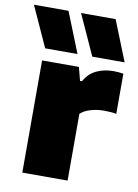

<svg xmlns="http://www.w3.org/2000/svg" viewBox="-122 -867 667 927"><g transform="rotate(10 212.0 -404.0)"><path d="M53.5 0V-550H234L251 -484.5H260.5Q282 -523.5 318.8 -541.2Q355.5 -559 403 -559Q416 -559 428.8 -557.8Q441.5 -556.5 451 -555V-358Q436.5 -361 419.8 -362Q403 -363 389.5 -363Q357 -363 325 -353.8Q293 -344.5 275.5 -327V0ZM289 -610 199 -808H368.5L447.5 -610ZM58 -610 -32 -808H137.5L216.5 -610Z"/></g></svg>

Font: Encode Sans Semi Expanded Black
Style: Regular
Weight: 900
Width: 6
Designer: Multiple Designers
Foundry: Impallari Type
Version: Version 3.000; ttfautohint (v1.8.3) -l 8 -r 50 -G 200 -x 14 